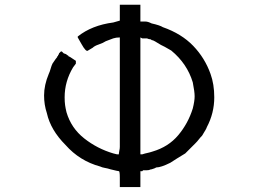

<svg xmlns="http://www.w3.org/2000/svg" viewBox="-20 -758 1083 802"><path d="M480.5 -738.3H566.4V-668H570.3Q578.1 -668 587.9 -668Q597.7 -668 613.3 -660.2Q648.4 -652.3 660.2 -644.5Q738.3 -617.2 787.1 -566.4Q835.9 -515.6 859.4 -449.2Q875 -406.2 875 -351.6Q875 -285.2 843.8 -226.6Q843.8 -222.7 824.2 -191.4Q816.4 -183.6 810.5 -175.8Q804.7 -168 796.9 -160.2L753.9 -117.2Q734.4 -105.5 718.8 -95.7Q703.1 -85.9 691.4 -78.1Q652.3 -58.6 632.8 -58.6L625 -54.7L613.3 -50.8Q609.4 -50.8 605.5 -48.8Q601.6 -46.9 593.8 -46.9H585.9H578.1L574.2 -43H566.4V23.4H480.5V-15.6Q480.5 -43 476.6 -43Q472.7 -43 441.4 -50.8Q429.7 -54.7 418 -56.6Q406.2 -58.6 398.4 -62.5Q312.5 -85.9 253.9 -152.3Q191.4 -214.8 175.8 -285.2Q164.1 -320.3 164.1 -359.4Q164.1 -402.3 183.6 -449.2Q187.5 -457 191.4 -470.7Q195.3 -484.4 199.2 -492.2Q214.8 -515.6 218.8 -519.5Q218.8 -523.4 220.7 -523.4Q222.7 -523.4 222.7 -527.3Q226.6 -531.2 226.6 -535.2L234.4 -543H238.3L246.1 -535.2L257.8 -531.2Q257.8 -527.3 261.7 -527.3Q265.6 -527.3 265.6 -523.4L273.4 -519.5L296.9 -503.9V-500V-492.2L285.2 -476.6Q250 -418 250 -351.6Q250 -332 252 -318.4Q253.9 -304.7 257.8 -289.1Q277.3 -222.7 332 -179.7Q386.7 -136.7 453.1 -117.2L468.8 -113.3H476.6V-109.4V-117.2Q476.6 -121.1 478.5 -128.9Q480.5 -136.7 480.5 -144.5V-359.4V-601.6Q464.8 -601.6 453.1 -597.7L421.9 -585.9Q410.2 -578.1 392.6 -572.3Q375 -566.4 367.2 -558.6L347.7 -546.9Q339.8 -539.1 320.3 -574.2Q316.4 -582 312.5 -587.9Q308.6 -593.8 304.7 -601.6V-605.5Q363.3 -652.3 453.1 -664.1L480.5 -671.9ZM582 -597.7H574.2L566.4 -601.6V-113.3H570.3H574.2Q585.9 -117.2 595.7 -119.1Q605.5 -121.1 617.2 -125Q683.6 -144.5 724.6 -193.4Q765.6 -242.2 785.2 -304.7Q793 -335.9 793 -355.5Q793 -375 785.2 -414.1Q761.7 -492.2 695.3 -546.9L668 -562.5L652.3 -570.3Q621.1 -589.8 617.2 -589.8Q613.3 -589.8 613.3 -593.8V-589.8Q609.4 -593.8 609.4 -593.8Q601.6 -593.8 593.8 -597.7Z"/></svg>

Font: 和音 by 宁静之雨，公众号njzyshare
Style: Regular
Weight: 400
Designer: Steve Matteson
Foundry: Ascender Corporation
Version: Version 6.00;June 8, 2018;FontCreator 11.0.0.2388 32-bit